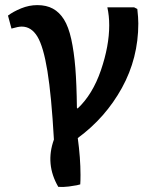

<svg xmlns="http://www.w3.org/2000/svg" viewBox="-20 -540 609 751"><path d="M208 190.9Q156.2 102.1 190.9 5.9Q181.2 -166 165.5 -262Q149.9 -357.9 126.2 -397Q102.5 -436 64.9 -436Q51.3 -436 24.9 -428.2L11.2 -479Q31.7 -494.6 62.7 -507.3Q93.8 -520 126 -520Q161.6 -520 187 -506.1Q212.4 -492.2 230.2 -463.9Q248 -435.5 258.8 -386.7Q269.5 -337.9 274.7 -274.2Q279.8 -210.4 280.8 -119.1L283.2 -115.2Q342.3 -170.4 374.8 -265.4Q407.2 -360.4 407.2 -440.9Q407.2 -478.5 399.9 -511.2H504.9L517.1 -504.9Q521 -470.7 521 -448.2Q521 -312.5 456.8 -196Q392.6 -79.6 284.2 0Q294.9 78.6 294.9 144Q294.9 168 293.9 181.2Q289.1 182.6 280.5 184.6Q272 186.5 249.3 189.5Q226.6 192.4 208 190.9Z"/></svg>

Font: Literata Book SemiBold
Style: Regular
Weight: 600
Designer: Latin by Veronika Burian and Jose Scaglione. Greek by Irene Vlachou. Cyrillic by Vera Evstafieva
Foundry: TypeTogether
Version: Version 2.003;PS 002.003;hotconv 1.0.88;makeotf.lib2.5.64775